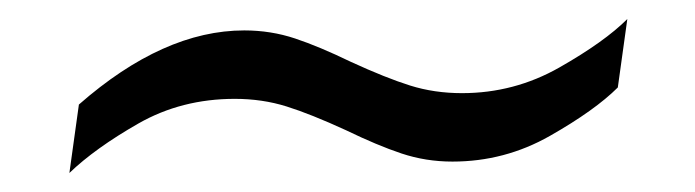

<svg xmlns="http://www.w3.org/2000/svg" viewBox="-20 -400 731 202"><path d="M456 -230Q428 -230 402.5 -238.5Q377 -247 344 -263Q307 -280 281.5 -288Q256 -296 227 -296Q171 -296 125.5 -270Q80 -244 53 -218L63 -290Q152 -368 237 -368Q265 -368 290.5 -359.5Q316 -351 349 -335Q386 -318 411.5 -310Q437 -302 466 -302Q521 -302 568.5 -329Q616 -356 640 -380L630 -308Q606 -284 558.5 -257Q511 -230 456 -230Z"/></svg>

Font: Chivo Light Italic
Style: Regular
Weight: 300
Italic angle: -8.05°
Designer: Hector Gatti
Foundry: Omnibus-Type
Version: Version 1.007